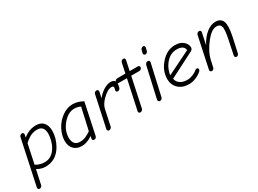

<svg xmlns="http://www.w3.org/2000/svg" viewBox="-50 -1406 3136 2338"><g transform="rotate(-30 1518.0 -237.5)"><path d="M15 199Q2 199 -4.5 190Q-11 181 -9 169L126 -463Q128 -476 139 -485Q150 -494 162 -494Q174 -494 181.5 -485Q189 -476 186 -464L177 -426Q261 -494 359 -494Q427 -494 463.5 -452Q500 -410 500 -337Q500 -234 442 -134Q361 3 212 3Q154 3 94 -31L51 169Q49 181 37.5 190Q26 199 15 199ZM231 -50Q337 -50 399 -165Q416 -197 428 -243.5Q440 -290 440 -329Q440 -441 345 -441Q286 -441 237.5 -412.5Q189 -384 163 -355L106 -86Q162 -50 231 -50Z M720 6Q651 6 609.5 -36.5Q568 -79 568 -151Q568 -228 608 -306.5Q648 -385 720.5 -439Q793 -493 874 -493Q945 -493 1017 -452L925 -18Q917 14 888 14Q875 14 868.5 5.5Q862 -3 865 -17L872 -48Q796 6 720 6ZM731 -50Q771 -50 813 -69Q855 -88 882 -109L951 -416Q909 -436 865 -436Q778 -436 704 -349Q630 -262 630 -162Q630 -50 731 -50Z M1079 -22 1174 -464Q1176 -476 1187 -484.5Q1198 -493 1210 -493Q1223 -493 1230 -484.5Q1237 -476 1235 -464L1217 -378Q1253 -427 1307 -461.5Q1361 -496 1410 -496Q1445 -496 1461.5 -479Q1478 -462 1478 -437Q1478 -426 1468 -381Q1465 -369 1455 -361Q1445 -353 1432 -353Q1419 -353 1413.5 -361Q1408 -369 1409 -377Q1417 -413 1417 -415Q1417 -437 1389 -437Q1331 -437 1251 -355Q1200 -300 1188 -247L1140 -22Q1137 -11 1126 -2.5Q1115 6 1104 6Q1093 6 1085 -2.5Q1077 -11 1079 -22Z M1542 7Q1528 7 1522 -2Q1516 -11 1518 -23L1607 -436H1492Q1482 -436 1475 -442.5Q1468 -449 1468 -460Q1468 -475 1479.5 -484.5Q1491 -494 1507 -494H1619L1648 -633Q1650 -645 1661.5 -654.5Q1673 -664 1685 -664Q1699 -664 1705 -654Q1711 -644 1708 -633L1679 -494H1794Q1818 -494 1818 -470Q1818 -457 1806.5 -446.5Q1795 -436 1781 -436H1667L1579 -22Q1576 -10 1564.5 -1.5Q1553 7 1542 7Z M1947 -574Q1936 -574 1928.5 -583Q1921 -592 1924 -605L1934 -645Q1937 -657 1947.5 -665.5Q1958 -674 1970 -674Q1982 -674 1988.5 -665Q1995 -656 1992 -644L1983 -604Q1980 -591 1969.5 -582.5Q1959 -574 1947 -574ZM1793 -25 1891 -459Q1895 -472 1905.5 -481Q1916 -490 1929 -490Q1942 -490 1949.5 -480.5Q1957 -471 1953 -458L1855 -25Q1852 -12 1841.5 -3Q1831 6 1818 6Q1805 6 1798 -4Q1791 -14 1793 -25Z M2230 6Q2135 6 2080.5 -47Q2026 -100 2026 -181Q2026 -297 2113 -395Q2200 -493 2311 -493Q2389 -493 2430 -454Q2471 -415 2471 -372Q2471 -343 2441 -328L2090 -149Q2099 -101 2138.5 -75.5Q2178 -50 2235 -50Q2271 -50 2311.5 -65.5Q2352 -81 2378 -105Q2386 -113 2399 -113Q2422 -113 2422 -92Q2422 -77 2409 -66Q2376 -35 2325.5 -14.5Q2275 6 2230 6ZM2083 -203 2413 -366Q2404 -437 2305 -437Q2209 -437 2142 -350Q2117 -318 2100 -276Q2083 -234 2083 -203Z M2547 6Q2535 6 2527.5 -2.5Q2520 -11 2522 -22L2616 -465Q2620 -477 2630.5 -485.5Q2641 -494 2653 -494Q2665 -494 2672.5 -485.5Q2680 -477 2677 -465L2642 -301Q2690 -392 2753.5 -442.5Q2817 -493 2880 -493Q2957 -493 2980 -433.5Q3003 -374 2975 -241Q2964 -188 2953.5 -140.5Q2943 -93 2937.5 -68.5Q2932 -44 2928 -25Q2926 -12 2916.5 -3Q2907 6 2894 6Q2882 6 2875.5 -3Q2869 -12 2871 -24Q2891 -122 2912 -221Q2926 -288 2930 -331Q2934 -374 2926.5 -397Q2919 -420 2904 -428.5Q2889 -437 2863 -437Q2796 -437 2716 -337Q2627 -226 2602 -115L2582 -26Q2580 -12 2570 -3Q2560 6 2547 6Z"/></g></svg>

Font: Comic Neue
Style: Italic
Weight: 400
Italic angle: -12°
Designer: Craig Rozynski
Foundry: Craig Rozynski
Version: Version 2.003